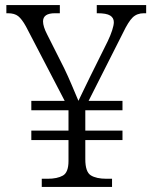

<svg xmlns="http://www.w3.org/2000/svg" viewBox="-20 -734 599 754"><path d="M144 0V-32H167Q205 -32 227 -44.5Q249 -57 249 -102V-184H103V-221H249V-301H103V-338H234L82 -630Q66 -659 51.5 -670.5Q37 -682 11 -682H5V-714H215V-682H196Q149 -682 149 -650Q149 -630 165 -599L232 -466Q247 -435 262 -399.5Q277 -364 288 -338Q294 -351 308 -379.5Q322 -408 335 -435L403 -572Q414 -595 420.5 -615Q427 -635 427 -647Q427 -664 412.5 -673Q398 -682 363 -682H360V-714H554V-682H545Q518 -682 501 -665.5Q484 -649 463 -605L328 -338H461V-301H315V-221H461V-184H315V-109Q315 -59 336.5 -45.5Q358 -32 398 -32H420V0Z"/></svg>

Font: Noto Serif Malayalam Light
Style: Regular
Weight: 300
Designer: Indian type Foundry, Jelle Bosma, Monotype Design Team
Foundry: Monotype Imaging Inc.
Version: Version 2.104; ttfautohint (v1.8.4.7-5d5b)